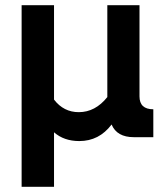

<svg xmlns="http://www.w3.org/2000/svg" viewBox="-20 -533 643 746"><path d="M189.9 192.9H64V-512.7H189.9V-146Q227.5 -97.2 286.1 -97.2Q350.1 -97.2 397 -155.8V-512.7H522V-158.7Q522 -108.4 575.7 -108.4V0H500Q434.1 0 413.6 -49.3Q365.2 15.1 288.1 15.1Q228.5 15.1 189.9 -19Z"/></svg>

Font: Cadman
Style: Bold
Weight: 700
Designer: Paul James MIller
Foundry: High-Logic / Made with FontCreator
Version: Version 2.114;March 28, 2021;FontCreator 13.0.0.2683 64-bit